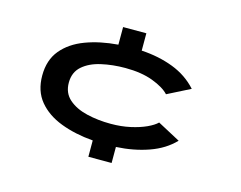

<svg xmlns="http://www.w3.org/2000/svg" viewBox="-97 -850 1258 1001"><g transform="rotate(15 532.0 -350.0)"><path d="M451.5 0V-88Q354 -96 276.8 -125.5Q199.5 -155 154.5 -209.5Q109.5 -264 109.5 -347Q109.5 -431 154.5 -485.2Q199.5 -539.5 276.8 -568.5Q354 -597.5 451.5 -605V-700H577V-606.5Q670.5 -601 748.8 -571Q827 -541 880.5 -481.5L758 -419.5Q729.5 -450.5 667.5 -473.8Q605.5 -497 519 -497Q450 -497 389.2 -483.2Q328.5 -469.5 290.8 -436.5Q253 -403.5 253 -347Q253 -291.5 290.8 -258.2Q328.5 -225 389.2 -210.5Q450 -196 519 -196Q576 -196 624.5 -206.8Q673 -217.5 708.8 -234Q744.5 -250.5 762 -268L884.5 -202.5Q832.5 -148 752.2 -119.8Q672 -91.5 577 -86.5V0Z"/></g></svg>

Font: Trispace Expanded SemiBold
Style: Regular
Weight: 600
Width: 7
Designer: Tyler Finck
Foundry: Etcetera Type Company
Version: Version 1.210; ttfautohint (v1.8.3)